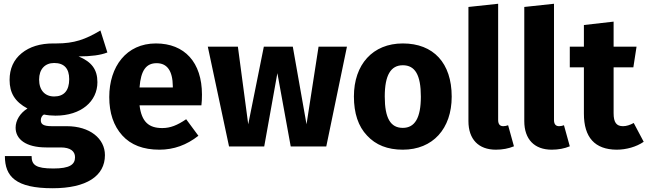

<svg xmlns="http://www.w3.org/2000/svg" viewBox="-20 -779 3443 1021"><path d="M514 -617C434 -569 374 -548 280 -548C275 -548 269 -548 264 -548C194 -548 138 -531 95 -496C52 -461 31 -413 31 -354C31 -285 59 -238 126 -202C87 -178 63 -139 63 -100C63 -39 117 5 226 5H303C354 5 379 25 379 57C379 96 351 117 264 117C170 117 148 98 148 51H6C6 160 64 222 260 222C440 222 538 157 538 46C538 -42 458 -108 335 -108H255C208 -108 197 -120 197 -140C197 -152 203 -165 214 -170C233 -166 254 -164 275 -164C412 -164 498 -240 498 -342C498 -410 467 -450 398 -479C465 -479 516 -486 551 -500ZM268 -444C321 -444 348 -415 348 -358C348 -297 320 -266 268 -266C219 -266 188 -299 188 -356C188 -411 219 -444 268 -444Z M1054 -276C1054 -447 962 -548 809 -548C652 -548 561 -425 561 -263C561 -178 584 -110 630 -59C676 -8 742 17 828 17C904 17 973 -8 1035 -57L970 -145C923 -113 886 -98 843 -98C772 -98 733 -130 722 -219H1051C1053 -235 1054 -254 1054 -276ZM899 -314H722C729 -406 758 -443 813 -443C869 -443 898 -402 899 -321Z M1674 -531 1610 -118 1537 -531H1383L1300 -118L1245 -531H1085L1198 0H1385L1455 -390L1526 0H1715L1825 -531Z M2122 -548C1962 -548 1862 -436 1862 -266C1862 -177 1885 -107 1932 -58C1978 -8 2041 17 2122 17C2282 17 2382 -95 2382 -265C2382 -444 2285 -548 2122 -548ZM2122 -432C2187 -432 2218 -381 2218 -265C2218 -152 2186 -99 2122 -99C2057 -99 2026 -150 2026 -266C2026 -379 2058 -432 2122 -432Z M2617 17C2652 17 2684 11 2713 -1L2682 -113C2674 -110 2665 -108 2656 -108C2638 -108 2629 -119 2629 -141V-759L2471 -742V-135C2471 -38 2525 17 2617 17Z M2914 17C2949 17 2981 11 3010 -1L2979 -113C2971 -110 2962 -108 2953 -108C2935 -108 2926 -119 2926 -141V-759L2768 -742V-135C2768 -38 2822 17 2914 17Z M3350 -125C3330 -114 3311 -108 3293 -108C3258 -108 3243 -128 3243 -177V-421H3348L3365 -531H3243V-664L3085 -646V-531H3010V-421H3085V-175C3085 -48 3143 16 3259 17C3310 17 3364 2 3403 -25Z"/></svg>

Font: Fira Sans
Style: Bold
Weight: 700
Designer: Carrois Corporate & Edenspiekermann AG
Foundry: Carrois Corporate GbR & Edenspiekermann AG
Version: Version 4.203